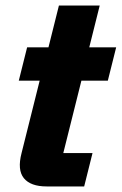

<svg xmlns="http://www.w3.org/2000/svg" viewBox="-20 -670 438 690"><path d="M147.5 0Q90 0 65.8 -29.6Q41.7 -59.2 57.5 -120L122.5 -380H47.5L77.5 -500H154.2L191.7 -650H338.3L300.8 -500H397.5L367.5 -380H272.5L207.5 -120H312.5L282.5 0Z"/></svg>

Font: Funnel Sans ExtraBold
Style: Italic
Weight: 800
Italic angle: -14.036°
Version: Version 1.000; Beta; Release 5; Build 24; ttfautohint (v1.8.